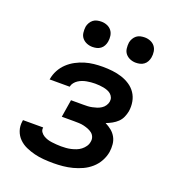

<svg xmlns="http://www.w3.org/2000/svg" viewBox="-135 -843 870 957"><g transform="rotate(20 300.0 -364.5)"><path d="M255 8Q229 8 203.5 6Q178 4 154 -2Q130 -8 107.5 -18Q85 -28 68 -45Q51 -62 43 -85.5Q35 -109 39 -135L40 -142H147V-140Q145 -128 152 -118Q159 -108 169 -102Q179 -96 190 -92.5Q201 -89 213.5 -87.5Q226 -86 238.5 -85Q251 -84 263 -84Q276 -84 289 -85Q302 -86 315 -89Q328 -92 341 -97Q354 -102 365 -110.5Q376 -119 384 -130.5Q392 -142 394 -155Q397 -169 392.5 -181Q388 -193 378.5 -200.5Q369 -208 357.5 -212.5Q346 -217 333.5 -220Q321 -223 307.5 -223.5Q294 -224 281 -224H216L231 -317H296Q308 -317 319.5 -317.5Q331 -318 342.5 -320.5Q354 -323 365.5 -326.5Q377 -330 388 -337Q399 -344 406 -354.5Q413 -365 415 -376Q417 -388 413 -398Q409 -408 401 -415Q393 -422 382.5 -426Q372 -430 361.5 -432Q351 -434 339.5 -435Q328 -436 316 -436Q305 -436 294.5 -435Q284 -434 272.5 -432Q261 -430 250 -426Q239 -422 229 -415.5Q219 -409 211.5 -399.5Q204 -390 202 -379V-378H95L96 -381Q100 -405 112 -427.5Q124 -450 142.5 -467.5Q161 -485 183.5 -497Q206 -509 229.5 -516Q253 -523 276.5 -525.5Q300 -528 324 -528Q350 -528 375.5 -525Q401 -522 424.5 -514.5Q448 -507 468.5 -493.5Q489 -480 502.5 -460Q516 -440 520.5 -415Q525 -390 521 -364Q518 -348 511 -332Q504 -316 491.5 -304Q479 -292 463.5 -283.5Q448 -275 432 -269Q450 -260 465 -248Q480 -236 489.5 -219Q499 -202 501 -181.5Q503 -161 500 -141Q496 -116 483 -92Q470 -68 449.5 -50Q429 -32 405 -21Q381 -10 356 -3.5Q331 3 305.5 5.5Q280 8 255 8ZM470 -603Q454 -603 439.5 -609Q425 -615 415.5 -626.5Q406 -638 404 -654Q402 -670 404 -686Q406 -697 412 -707.5Q418 -718 427 -725Q436 -732 447.5 -734.5Q459 -737 470 -737Q486 -737 500.5 -731Q515 -725 524 -713.5Q533 -702 535.5 -686Q538 -670 535 -654Q533 -643 527.5 -632.5Q522 -622 512.5 -615Q503 -608 492 -605.5Q481 -603 470 -603ZM240 -603Q224 -603 209.5 -609Q195 -615 185.5 -626.5Q176 -638 174 -654Q172 -670 174 -686Q176 -697 182 -707.5Q188 -718 197 -725Q206 -732 217.5 -734.5Q229 -737 240 -737Q256 -737 270.5 -731Q285 -725 294 -713.5Q303 -702 305.5 -686Q308 -670 305 -654Q303 -643 297.5 -632.5Q292 -622 282.5 -615Q273 -608 262 -605.5Q251 -603 240 -603Z"/></g></svg>

Font: Iosevka Aile Semibold Oblique
Style: Regular
Weight: 600
Italic angle: -9°
Designer: Belleve Invis
Foundry: Belleve Invis
Version: Version 31.1.0; ttfautohint (v1.8.4)